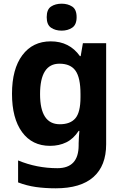

<svg xmlns="http://www.w3.org/2000/svg" viewBox="-20 -780 673 1040"><path d="M255 -556Q356 -556 413 -476H417L429 -546H555V1Q555 118 486 179Q417 240 282 240Q224 240 174.5 233Q125 226 78 208V89Q179 131 291 131Q406 131 406 7V-4Q406 -21 407.5 -39Q409 -57 410 -71H406Q378 -28 339 -9Q300 10 251 10Q154 10 99.5 -64.5Q45 -139 45 -272Q45 -406 101 -481Q157 -556 255 -556ZM302 -435Q197 -435 197 -270Q197 -107 304 -107Q361 -107 388.5 -139.5Q416 -172 416 -253V-271Q416 -359 389 -397Q362 -435 302 -435ZM314 -760Q347 -760 371 -744.5Q395 -729 395 -687Q395 -646 371 -630Q347 -614 314 -614Q280 -614 256.5 -630Q233 -646 233 -687Q233 -729 256.5 -744.5Q280 -760 314 -760Z"/></svg>

Font: Noto Sans Tai Tham
Style: Bold
Weight: 700
Designer: Monotype Design Team 2013. Revised by David WIlliams 2020
Foundry: Monotype Imaging Inc.
Version: Version 2.002; ttfautohint (v1.8.4.7-5d5b)